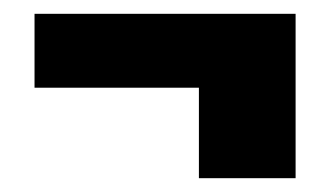

<svg xmlns="http://www.w3.org/2000/svg" viewBox="-20 -327 478 278"><path d="M30 -200V-307H408V-69H268V-200Z"/></svg>

Font: Tac One
Style: Regular
Weight: 400
Designer: Oluseyi Olusanya, David Udoh, Eyiyemi Adegbite, Mirko Velimirović
Version: Version 1.003; ttfautohint (v1.8.4.7-5d5b)